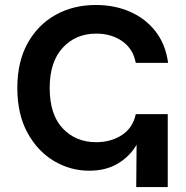

<svg xmlns="http://www.w3.org/2000/svg" viewBox="-20 -759 755 779"><path d="M341.8 -66.4Q265.1 -66.4 198.7 -106Q132.3 -145.5 91.3 -220.7Q50.3 -295.9 50.3 -402.3Q50.3 -508.8 92.3 -584Q134.3 -659.2 206.1 -699Q277.8 -738.8 368.7 -738.8Q445.3 -738.8 508.1 -711.2Q570.8 -683.6 611.3 -631.3Q651.9 -579.1 662.1 -503.9H530.8Q520.5 -560.5 476.3 -591.6Q432.1 -622.6 370.6 -622.6Q287.1 -622.6 234.4 -565.2Q181.6 -507.8 181.6 -402.3Q181.6 -293.9 234.6 -238Q287.6 -182.1 370.1 -182.1Q430.7 -182.1 475.1 -211.4Q519.5 -240.7 530.8 -295.9H660.6V0H532.7L534.2 -171.9Q507.3 -125 458.7 -95.7Q410.2 -66.4 341.8 -66.4Z"/></svg>

Font: Inter-SemiBold
Style: Regular
Weight: 600
Designer: Rasmus Andersson
Foundry: rsms
Version: Version 4.000;git-a52131595